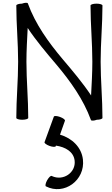

<svg xmlns="http://www.w3.org/2000/svg" viewBox="-20 -839 797 1366"><path d="M709 0C709 -133 696 -267 696 -400C696 -533 709 -667 709 -800C709 -807 690 -813 667 -813C643 -813 624 -807 624 -800C624 -667 637 -533 637 -400C637 -320 632 -240 628 -160C570 -248 493 -339 425 -419C324 -539 232 -667 178 -815C176 -821 157 -821 136 -813C115 -813 96 -807 96 -800C96 -667 109 -533 109 -400C109 -267 96 -133 96 0C96 7 115 13 138 13C162 13 181 7 181 0C181 -133 168 -267 168 -400C168 -480 173 -560 177 -640C235 -552 312 -461 380 -381C481 -261 573 -133 627 15C629 21 648 21 669 13C690 13 709 7 709 0ZM363 -9 297 172C294 179 310 191 332 199C354 207 374 208 377 201L378 197C446 207 504 241 511 304C521 389 429 452 348 413C341 409 327 423 315 444C304 464 300 484 307 487C436 553 587 444 570 296C560 208 492 144 407 119L442 20C445 13 429 1 407 -7C385 -15 365 -16 363 -9Z"/></svg>

Font: Nupuram Expanded Light
Style: Regular
Weight: 300
Width: 7
Designer: Santhosh Thottingal (santhosh.thottingal@gmail.com)
Foundry: SMC
Version: Version 1.000